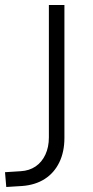

<svg xmlns="http://www.w3.org/2000/svg" viewBox="-23 -739 373 766"><path d="M2 7 -3 -52 60 -56Q94 -58 119 -75Q144 -92 158 -122Q172 -152 172 -191V-719H234V-189Q234 -133 213.5 -91Q193 -49 155.5 -25Q118 -1 66 3Z"/></svg>

Font: Nunitoga
Style: Light
Weight: 300
Designer: Vernon Adams
Foundry: Vernon Adams
Version: Version 1.0